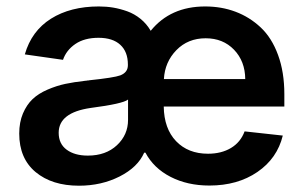

<svg xmlns="http://www.w3.org/2000/svg" viewBox="-20 -573 957 604"><path d="M638.7 10.7Q569.8 10.7 516.6 -16.6Q463.4 -43.9 437.5 -92.8H433.6Q413.6 -46.9 356.2 -17.8Q298.8 11.2 228.5 11.2Q143.6 11.2 92 -31.7Q40.5 -74.7 40.5 -152.8Q40.5 -188.5 52.2 -216.1Q64 -243.7 82.5 -261.2Q101.1 -278.8 129.4 -291Q157.7 -303.2 185.3 -309.1Q212.9 -314.9 247.6 -318.8H248H248.5H249H249.5L250 -319.3H250.5H251H251.5H252H252.4H252.9H253.4H253.9L254.4 -319.8H254.9H255.4H255.9H256.3H256.8H257.3H257.8H258.3L259.3 -320.3Q338.9 -328.6 358.4 -335.9Q382.3 -345.2 382.3 -367.7V-370.1Q382.3 -410.2 358.4 -432.1Q334.5 -454.1 290 -454.1Q245.6 -454.1 217 -434.6Q188.5 -415 178.2 -384.8L58.1 -401.9Q79.1 -475.6 140.4 -514.2Q201.7 -552.7 291 -552.7Q314.5 -552.7 336.2 -549.1Q357.9 -545.4 380.4 -537.4Q402.8 -529.3 422.1 -513.7Q441.4 -498 454.1 -476.1Q516.1 -552.7 625.5 -552.7Q676.8 -552.7 720.9 -536.1Q765.1 -519.5 800 -486.8Q835 -454.1 854.7 -400.1Q874.5 -346.2 874.5 -276.9V-237.8H495.1Q496.1 -168.5 533.9 -128.9Q571.8 -89.4 634.3 -89.4Q676.3 -89.4 706.5 -107.4Q736.8 -125.5 749.5 -159.7L869.6 -146.5Q852.1 -74.7 789.8 -32Q727.5 10.7 638.7 10.7ZM495.6 -324.2H751.5Q751 -380.4 716.3 -416.5Q681.6 -452.6 627 -452.6Q571.3 -452.6 534.9 -415.3Q498.5 -377.9 495.6 -324.2ZM256.3 -83.5Q313 -83.5 347.9 -116.2Q382.8 -148.9 382.8 -195.8V-259.8Q366.7 -246.6 265.1 -233.4Q164.6 -218.8 164.6 -155.3Q164.6 -120.6 189.7 -102.1Q214.8 -83.5 256.3 -83.5Z"/></svg>

Font: Interop SemBd
Style: Regular
Weight: 600
Designer: Rasmus Andersson, Google, Jang Haemin
Foundry: jhaemin
Version: Version 1.007